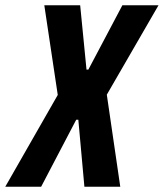

<svg xmlns="http://www.w3.org/2000/svg" viewBox="-61 -708 621 728"><path d="M-41 0 158 -348 107 -688H243L267 -444H274L403 -688H540L344 -349L395 0H259L236 -254H228L95 0Z"/></svg>

Font: Saira Condensed
Style: Bold Italic
Weight: 700
Width: 3
Italic angle: -12°
Designer: Hector Gatti with collaboration of the Omnibus-Type team
Foundry: Omnibus-Type
Version: Version 1.101